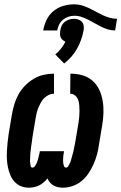

<svg xmlns="http://www.w3.org/2000/svg" viewBox="-20 -861 562 889"><path d="M272 8Q260 8 248.5 5.5Q237 3 227.5 -2.5Q218 -8 211 -16.5Q204 -25 200 -35Q192 -25 182 -16.5Q172 -8 161 -2.5Q150 3 137.5 5.5Q125 8 114 8Q94 8 77 1Q60 -6 47.5 -19.5Q35 -33 28 -50Q21 -67 17 -85.5Q13 -104 12 -123Q11 -142 12 -161.5Q13 -181 15 -200.5Q17 -220 20 -240L35 -330Q39 -353 46 -377Q53 -401 65 -423Q77 -445 95.5 -464Q114 -483 136 -496Q158 -509 182 -514.5Q206 -520 230 -520V-427Q217 -427 205.5 -421.5Q194 -416 184.5 -406.5Q175 -397 169 -386Q163 -375 158 -363Q153 -351 150 -339Q147 -327 145 -314L130 -224Q129 -218 128.5 -212Q128 -206 127 -200Q126 -194 125 -188Q124 -182 123.5 -176Q123 -170 122 -163.5Q121 -157 120.5 -151Q120 -145 120 -139Q120 -133 119.5 -127Q119 -121 119 -115Q119 -109 120 -103Q121 -97 122.5 -91Q124 -85 130 -85Q137 -85 141.5 -91.5Q146 -98 149 -104Q152 -110 154 -116.5Q156 -123 157.5 -129.5Q159 -136 160.5 -142.5Q162 -149 164 -156V-161H276V-156Q274 -149 273.5 -142.5Q273 -136 272.5 -129.5Q272 -123 272 -116.5Q272 -110 273 -104Q274 -98 276.5 -91.5Q279 -85 286 -85Q292 -85 296 -91.5Q300 -98 303 -104Q306 -110 308 -116.5Q310 -123 311.5 -129.5Q313 -136 315 -142Q317 -148 318.5 -154.5Q320 -161 321.5 -167.5Q323 -174 324 -180.5Q325 -187 326.5 -193Q328 -199 329 -206L344 -296Q346 -309 347 -322Q348 -335 348 -348Q348 -361 347 -374Q346 -387 342 -398.5Q338 -410 328 -418.5Q318 -427 305 -427L306 -520Q334 -520 361 -512.5Q388 -505 408 -487.5Q428 -470 439.5 -445.5Q451 -421 455.5 -393.5Q460 -366 459 -337.5Q458 -309 453 -280L438 -190Q435 -168 429 -145.5Q423 -123 413.5 -101.5Q404 -80 390.5 -59.5Q377 -39 358.5 -23.5Q340 -8 317 0Q294 8 272 8ZM180 -720Q184 -744 195.5 -768.5Q207 -793 228 -810Q249 -827 274 -834Q299 -841 324 -841Q343 -841 359.5 -836Q376 -831 392 -823.5Q408 -816 423 -807.5Q438 -799 454 -791.5Q470 -784 487 -779Q504 -774 522 -774L513 -720Q495 -720 479 -725Q463 -730 448 -737.5Q433 -745 418.5 -753.5Q404 -762 389 -769.5Q374 -777 358 -782.5Q342 -788 324 -788Q310 -788 296.5 -783.5Q283 -779 271.5 -769.5Q260 -760 253.5 -746.5Q247 -733 245 -720ZM277 -567 236 -609Q251 -621 263 -636.5Q275 -652 283 -668Q276 -671 270 -676Q264 -681 261 -688Q258 -695 258 -703.5Q258 -712 259 -720Q261 -731 265.5 -741.5Q270 -752 279.5 -759.5Q289 -767 300 -770.5Q311 -774 322 -774Q333 -774 343 -770.5Q353 -767 359.5 -759.5Q366 -752 367.5 -741.5Q369 -731 367 -720Q363 -698 355.5 -677Q348 -656 337 -636Q326 -616 310.5 -598.5Q295 -581 277 -567Z"/></svg>

Font: Iosevka SS18 Heavy
Style: Italic
Weight: 900
Italic angle: -9°
Monospace: yes
Designer: Belleve Invis
Foundry: Belleve Invis
Version: Version 25.1.1; ttfautohint (v1.8.4)